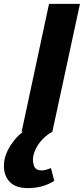

<svg xmlns="http://www.w3.org/2000/svg" viewBox="-61 -678 431 987"><path d="M50 0 191 -658H350L208 0ZM82 289Q11 289 -19.5 247Q-50 205 -37 139Q-26 91 11.5 44Q49 -3 120 -42L206 0Q167 23 142.5 55.5Q118 88 110 124Q105 152 114 175Q123 198 152 198Q164 198 176.5 194.5Q189 191 201 186L218 252Q187 271 154 280Q121 289 82 289Z"/></svg>

Font: Ysabeau Infant ExtraBold
Style: Italic
Weight: 800
Italic angle: -12°
Designer: Christian Thalmann (Catharsis Fonts)
Version: Version 2.001;gftools[0.9.30]; featfreeze: ss01,ss02,lnum